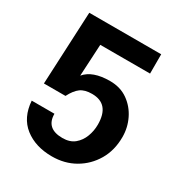

<svg xmlns="http://www.w3.org/2000/svg" viewBox="-154 -737 807 858"><g transform="rotate(30 249.5 -308.0)"><path d="M465.8 -220.7Q465.8 -269.5 444.8 -312.5Q423.8 -355.5 385.3 -382.8Q346.7 -410.2 293 -410.2Q203.1 -410.2 165 -364.3L173.8 -528.3H430.7V-627.9H59.6L42 -252.9H153.3Q171.9 -289.1 193.4 -304.7Q214.8 -320.3 252 -320.3Q342.8 -320.3 342.8 -213.9Q342.8 -181.6 331.5 -151.9Q320.3 -122.1 296.9 -102.5Q273.4 -83 235.4 -83Q150.4 -83 150.4 -159.2H33.2Q39.1 -75.2 94.7 -31.7Q150.4 11.7 235.4 11.7Q300.8 11.7 352.5 -18.1Q404.3 -47.9 435.1 -100.1Q465.8 -152.3 465.8 -220.7Z"/></g></svg>

Font: Namkio Khamti Book
Style: Bold
Weight: 800
Designer: Debbi Hosken
Foundry: SIL International
Version: Version 3.917